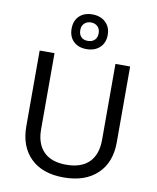

<svg xmlns="http://www.w3.org/2000/svg" viewBox="-104 -1061 938 1150"><g transform="rotate(10 365.5 -486.0)"><path d="M640.1 -713.9V-252Q640.1 -129.9 566.4 -60.1Q492.7 9.8 362.5 9.8Q232.4 9.8 161.1 -60.8Q89.8 -131.3 89.8 -253.9V-713.9H180.2V-251Q180.2 -163.6 226.8 -115.7Q273.4 -67.9 364.5 -67.9Q455.6 -67.9 503.2 -115.2Q550.8 -162.6 550.8 -252V-713.9ZM404.5 -835.7Q419.9 -850.6 419.9 -877Q419.9 -903.3 404.1 -918.2Q388.2 -933.1 364 -933.1Q339.8 -933.1 324 -918.2Q308.1 -903.3 308.1 -877Q308.1 -850.6 322.5 -835.7Q336.9 -820.8 363 -820.8Q389.2 -820.8 404.5 -835.7ZM444.3 -953.1Q475.1 -924.3 475.1 -876.5Q475.1 -828.6 444.6 -799.8Q414.1 -771 364 -771Q314 -771 284.7 -799.6Q255.4 -828.1 255.4 -876.5Q255.4 -924.8 284.7 -953.4Q314 -981.9 363.8 -981.9Q413.6 -981.9 444.3 -953.1Z"/></g></svg>

Font: NotoSans
Style: Regular
Weight: 400
Designer: Monotype Design team
Foundry: Monotype Imaging Inc.
Version: Version 1.04